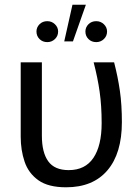

<svg xmlns="http://www.w3.org/2000/svg" viewBox="-20 -785 576 816"><path d="M261 11Q185 11 143 -19Q101 -49 84.5 -98Q68 -147 68 -204V-520H158V-208Q158 -137 185 -99.5Q212 -62 272 -62Q342 -62 377 -114Q412 -166 412 -262Q412 -335 403.5 -395Q395 -455 378 -520H465Q481 -458 489.5 -399Q498 -340 498 -266Q498 -133 436.5 -61Q375 11 261 11ZM253 -609 288 -765H345L290 -609ZM181 -606Q161 -606 148 -619Q135 -632 135 -651Q135 -669 148 -682Q161 -695 181 -695Q200 -695 213.5 -682Q227 -669 227 -651Q227 -632 213.5 -619Q200 -606 181 -606ZM389 -606Q369 -606 356 -619Q343 -632 343 -651Q343 -669 356 -682Q369 -695 389 -695Q408 -695 421.5 -682Q435 -669 435 -651Q435 -632 421.5 -619Q408 -606 389 -606Z"/></svg>

Font: Murecho
Style: Regular
Weight: 400
Designer: Neil Summerour
Foundry: Positype
Version: Version 1.010; ttfautohint (v1.8.3)